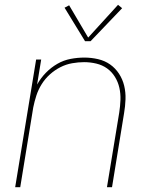

<svg xmlns="http://www.w3.org/2000/svg" viewBox="-20 -777 640 797"><path d="M43 0 130 -530H151L134 -426Q149 -453 170.5 -475Q192 -497 218 -512Q244 -527 273 -532.5Q302 -538 330 -538Q359 -538 387 -531.5Q415 -525 437 -509.5Q459 -494 474 -471Q489 -448 495.5 -421Q502 -394 501 -365Q500 -336 495 -307L445 0H424L475 -310Q479 -336 480 -362Q481 -388 475.5 -412.5Q470 -437 457 -458Q444 -479 424.5 -493Q405 -507 380 -513Q355 -519 329 -519Q305 -519 279.5 -514.5Q254 -510 230.5 -498Q207 -486 187 -468Q167 -450 153 -427.5Q139 -405 131 -380.5Q123 -356 118 -331L64 0ZM333 -606 248 -745 267 -755 346 -621 470 -757 487 -743 356 -606Z"/></svg>

Font: Iosevka Curly Thin Extended
Style: Italic
Weight: 100
Width: 7
Italic angle: -9°
Monospace: yes
Designer: Belleve Invis
Foundry: Belleve Invis
Version: Version 11.1.0; ttfautohint (v1.8.3)